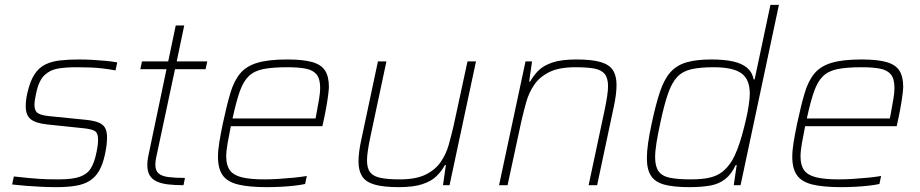

<svg xmlns="http://www.w3.org/2000/svg" viewBox="-20 -763 3792 791"><path d="M211 8Q183 8 150.5 6.5Q118 5 86.5 2.5Q55 0 30 -3L37 -36Q71 -32 94.5 -30Q118 -28 137 -26.5Q156 -25 175.5 -24.5Q195 -24 221 -24Q279 -24 309.5 -35Q340 -46 354.5 -70Q369 -94 377 -133Q381 -151 382.5 -164.5Q384 -178 384 -188Q384 -217 368.5 -224.5Q353 -232 321 -235L177 -250Q128 -255 107 -271.5Q86 -288 86 -325Q86 -336 87.5 -350.5Q89 -365 93 -381Q104 -429 122 -456.5Q140 -484 166 -497Q192 -510 227 -514Q262 -518 306 -518Q330 -518 358 -516.5Q386 -515 413.5 -512.5Q441 -510 463 -506L456 -473Q428 -478 403 -481Q378 -484 352 -485Q326 -486 293 -486Q251 -486 218.5 -480.5Q186 -475 163 -453Q140 -431 129 -380Q126 -365 124 -353Q122 -341 122 -332Q122 -304 138 -295.5Q154 -287 188 -284L328 -270Q361 -267 381.5 -260Q402 -253 411.5 -238.5Q421 -224 421 -197Q421 -183 419 -165.5Q417 -148 412 -125Q403 -84 387.5 -58Q372 -32 348.5 -17.5Q325 -3 291 2.5Q257 8 211 8Z M736 0Q699 0 671 -3.5Q643 -7 624.5 -16Q606 -25 596.5 -41Q587 -57 587 -83Q587 -90 587.5 -97Q588 -104 589.5 -112.5Q591 -121 593 -130L666 -478H558L565 -510H673L704 -658H739L708 -510H834L827 -478H701L623 -112Q622 -107 621.5 -102.5Q621 -98 620.5 -93.5Q620 -89 620 -85Q620 -60 633.5 -48.5Q647 -37 674 -33.5Q701 -30 742 -30Z M1079 8Q1005 8 960.5 -3Q916 -14 897 -41.5Q878 -69 878 -117Q878 -143 883.5 -177Q889 -211 898 -254Q914 -329 929 -379.5Q944 -430 969.5 -460.5Q995 -491 1041 -504.5Q1087 -518 1163 -518Q1228 -518 1265.5 -507.5Q1303 -497 1319 -472.5Q1335 -448 1335 -405Q1335 -396 1332 -372Q1329 -348 1323.5 -317.5Q1318 -287 1311 -256L1308 -243H931Q923 -203 917.5 -172Q912 -141 912 -118Q912 -82 927 -61.5Q942 -41 976.5 -32.5Q1011 -24 1070 -24Q1097 -24 1128.5 -26Q1160 -28 1190.5 -31Q1221 -34 1244 -38L1237 -5Q1219 -1 1192.5 2Q1166 5 1136.5 6.5Q1107 8 1079 8ZM938 -275H1280L1284 -296Q1290 -329 1294.5 -355Q1299 -381 1299 -400Q1299 -438 1284.5 -456Q1270 -474 1240.5 -480Q1211 -486 1164 -486Q1103 -486 1065 -478.5Q1027 -471 1004.5 -449Q982 -427 967.5 -385.5Q953 -344 938 -275Z M1623 8Q1560 8 1523.5 -2.5Q1487 -13 1472 -36.5Q1457 -60 1457 -97Q1457 -117 1460 -140Q1463 -163 1469 -190L1537 -510H1572L1505 -195Q1499 -166 1495.5 -142.5Q1492 -119 1492 -102Q1492 -69 1505.5 -52.5Q1519 -36 1548.5 -30Q1578 -24 1627 -24Q1693 -24 1733 -43.5Q1773 -63 1795.5 -95.5Q1818 -128 1829 -167.5Q1840 -207 1849 -246L1906 -510H1941L1832 0H1805L1817 -83H1813Q1800 -59 1779 -38Q1758 -17 1721 -4.5Q1684 8 1623 8Z M2036 0 2145 -510H2172L2160 -427H2164Q2178 -452 2198.5 -472.5Q2219 -493 2256 -505.5Q2293 -518 2354 -518Q2418 -518 2454 -507.5Q2490 -497 2505 -474Q2520 -451 2520 -413Q2520 -394 2517 -370.5Q2514 -347 2508 -320L2440 0H2405L2472 -315Q2478 -344 2481.5 -367.5Q2485 -391 2485 -408Q2485 -441 2471.5 -458Q2458 -475 2428.5 -480.5Q2399 -486 2350 -486Q2284 -486 2244 -466.5Q2204 -447 2181.5 -414.5Q2159 -382 2148 -342.5Q2137 -303 2128 -264L2071 0Z M2820 8Q2757 8 2718.5 -2Q2680 -12 2662.5 -38Q2645 -64 2645 -111Q2645 -138 2650 -173.5Q2655 -209 2665 -255Q2682 -335 2699.5 -386.5Q2717 -438 2743 -466.5Q2769 -495 2809.5 -506.5Q2850 -518 2911 -518Q2963 -518 2999.5 -510Q3036 -502 3057.5 -484Q3079 -466 3085 -436H3089L3154 -743H3189L3031 0H3003L3015 -83H3011Q2993 -45 2967.5 -25Q2942 -5 2906 1.5Q2870 8 2820 8ZM2826 -24Q2874 -24 2905 -31.5Q2936 -39 2957 -56Q2978 -73 2995 -100Q3006 -118 3017 -146Q3028 -174 3037 -206.5Q3046 -239 3053.5 -271.5Q3061 -304 3065 -332Q3069 -360 3069 -377Q3069 -436 3034.5 -461Q3000 -486 2920 -486Q2865 -486 2829 -478Q2793 -470 2770.5 -446.5Q2748 -423 2732 -377Q2716 -331 2700 -255Q2690 -209 2684.5 -174.5Q2679 -140 2679 -115Q2679 -77 2693.5 -57Q2708 -37 2740.5 -30.5Q2773 -24 2826 -24Z M3445 8Q3371 8 3326.5 -3Q3282 -14 3263 -41.5Q3244 -69 3244 -117Q3244 -143 3249.5 -177Q3255 -211 3264 -254Q3280 -329 3295 -379.5Q3310 -430 3335.5 -460.5Q3361 -491 3407 -504.5Q3453 -518 3529 -518Q3594 -518 3631.5 -507.5Q3669 -497 3685 -472.5Q3701 -448 3701 -405Q3701 -396 3698 -372Q3695 -348 3689.5 -317.5Q3684 -287 3677 -256L3674 -243H3297Q3289 -203 3283.5 -172Q3278 -141 3278 -118Q3278 -82 3293 -61.5Q3308 -41 3342.5 -32.5Q3377 -24 3436 -24Q3463 -24 3494.5 -26Q3526 -28 3556.5 -31Q3587 -34 3610 -38L3603 -5Q3585 -1 3558.5 2Q3532 5 3502.5 6.5Q3473 8 3445 8ZM3304 -275H3646L3650 -296Q3656 -329 3660.5 -355Q3665 -381 3665 -400Q3665 -438 3650.5 -456Q3636 -474 3606.5 -480Q3577 -486 3530 -486Q3469 -486 3431 -478.5Q3393 -471 3370.5 -449Q3348 -427 3333.5 -385.5Q3319 -344 3304 -275Z"/></svg>

Font: Saira Thin
Style: Italic
Weight: 100
Italic angle: -12°
Designer: Hector Gatti with collaboration of the Omnibus-Type team
Foundry: Omnibus-Type
Version: Version 1.101